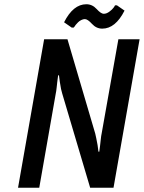

<svg xmlns="http://www.w3.org/2000/svg" viewBox="-20 -885 678 905"><path d="M462 -750Q434 -750 413.5 -772.5Q393 -795 380 -795Q372 -795 363 -790.5Q354 -786 348 -780Q342 -774 337 -768Q332 -762 330 -758L327 -755H318L282 -780Q325 -865 387 -865Q415 -865 435.5 -842.5Q456 -820 469 -820Q482 -820 495.5 -830Q509 -840 515.5 -849Q522 -858 522 -860H531L567 -835Q524 -750 462 -750ZM65 0 188 -700H298L429 -255Q433 -239 440 -201Q442 -190 444 -170H448L452 -201Q453 -209 455 -228Q457 -247 459 -255L538 -700H638L515 0H405L273 -445Q268 -459 262 -499Q260 -510 258 -530H254L250 -499Q249 -491 247 -472Q245 -453 243 -445L165 0Z"/></svg>

Font: Scada
Style: Italic
Weight: 400
Italic angle: -10°
Designer: Jovanny Lemonad
Foundry: Jovanny Lemonad
Version: Version 4.100;PS 004.100;hotconv 1.0.88;makeotf.lib2.5.64775